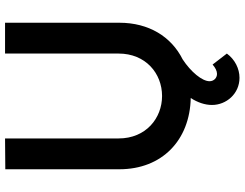

<svg xmlns="http://www.w3.org/2000/svg" viewBox="-124 -636 968 760"><g transform="rotate(-90 360.0 -256.0)"><path d="M432 208C468 208 504.5 190 528 158L484.5 101.5C472 112.5 459 119 447.5 119C431.5 119 418.5 106.5 418.5 89.5C418.5 60 455.5 15.5 505 -17C595 -62 650 -151 650 -267.5V-720H528V-270.5C528 -163.5 449.5 -98.5 360 -98.5C272.5 -98.5 192 -162 192 -270.5V-720L70 -719V-267.5C70 -98.5 185 11.5 352 15C334.5 42 324.5 71 324.5 99C324.5 156 369 208 432 208Z"/></g></svg>

Font: Eudonet
Style: Bold
Weight: 700
Designer: Mikhail Sharanda
Foundry: Mikhail Sharanda
Version: Version 4.503;Glyphs 3.1.2 (3151)